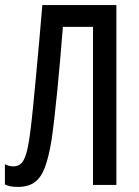

<svg xmlns="http://www.w3.org/2000/svg" viewBox="-21 -734 552 762"><path d="M440.9 0H348.1V-627.4H228.5Q224.1 -569.8 218.5 -505.4Q212.9 -440.9 206.8 -378.4Q200.7 -315.9 194.6 -263.7Q188.5 -211.4 183.6 -178.2Q172.9 -112.8 158 -71.8Q143.1 -30.8 117.7 -11.5Q92.3 7.8 49.3 7.8Q32.7 7.8 20.3 5.4Q7.8 2.9 -1.5 -2V-82.5Q6.3 -78.1 14.6 -75.9Q22.9 -73.7 32.2 -73.7Q52.2 -73.7 64.5 -86.7Q76.7 -99.6 85 -131.1Q93.3 -162.6 100.1 -218.3Q104.5 -252.4 109.9 -306.6Q115.2 -360.8 121.6 -428Q127.9 -495.1 134.5 -568.4Q141.1 -641.6 147 -713.9H440.9Z"/></svg>

Font: Open Sans Condensed Medium
Style: Regular
Weight: 500
Width: 3
Designer: Monotype Design Team
Foundry: Monotype Imaging Inc.
Version: Version 3.000